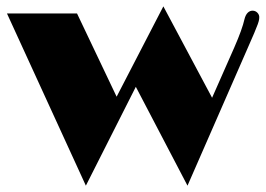

<svg xmlns="http://www.w3.org/2000/svg" viewBox="-20 -564 839 606"><path d="M251 22 408.7 -290 571.8 22 761.7 -412.1C797.4 -492.7 798.3 -498.5 798.3 -510.7C798.3 -518.6 790.5 -530.3 777.3 -530.3C765.6 -530.3 755.9 -521.5 751.5 -502.9C747.1 -482.9 736.3 -452.6 719.2 -413.6L649.4 -255.4L495.6 -543.9L348.1 -258.8L223.1 -521.5H2Z"/></svg>

Font: Limelight
Style: Regular
Weight: 400
Designer: Nicole Fally
Foundry: Nicole Fally
Version: Version 1.002